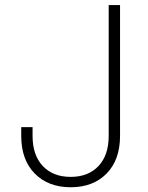

<svg xmlns="http://www.w3.org/2000/svg" viewBox="-20 -748 597 777"><path d="M266.1 9.8Q175.3 9.8 120.6 -45.7Q65.9 -101.1 65.9 -198.2V-233.4H111.8V-198.2Q111.8 -120.1 153.1 -76.2Q194.3 -32.2 266.1 -32.2Q337.4 -32.2 378.7 -76.2Q419.9 -120.1 419.9 -198.2V-727.5H465.8V-198.2Q465.8 -101.1 411.4 -45.7Q356.9 9.8 266.1 9.8Z"/></svg>

Font: Inter 16pt ExtraLight
Style: Regular
Weight: 250
Version: Version 4.001;git-66647c0bb